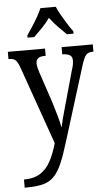

<svg xmlns="http://www.w3.org/2000/svg" viewBox="-64 -807 614 1085"><g transform="rotate(-5 242.5 -264.5)"><path d="M31 191Q87 191 123.5 168Q160 145 183 102Q206 59 222 1L66 -442Q54 -474 42.5 -484.5Q31 -495 6 -495H3V-536H214V-495H211Q182 -495 170.5 -485Q159 -475 159 -457Q159 -446 162.5 -431.5Q166 -417 172 -399L228 -232Q242 -187 253 -147.5Q264 -108 268 -83Q274 -111 282 -141Q290 -171 300 -206L355 -403Q360 -417 362.5 -430Q365 -443 365 -456Q365 -477 351.5 -485.5Q338 -494 311 -495H308V-536H485V-495H482Q457 -495 444 -482Q431 -469 416 -420L286 -2Q264 71 244 117.5Q224 164 199 190.5Q174 217 136.5 227Q99 237 40 237H31ZM121 -619Q134 -638 151 -664Q168 -690 183.5 -717Q199 -744 208 -766H295Q304 -744 319.5 -717Q335 -690 351.5 -664Q368 -638 382 -619V-606H344Q321 -628 296 -654Q271 -680 251 -707Q232 -680 207 -654Q182 -628 159 -606H121Z"/></g></svg>

Font: Noto Serif Thai Condensed
Style: Regular
Weight: 400
Width: 3
Designer: Monotype Design Team
Foundry: Monotype Imaging Inc.
Version: Version 2.002; ttfautohint (v1.8.4.7-5d5b)